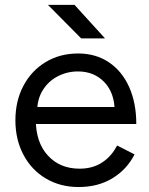

<svg xmlns="http://www.w3.org/2000/svg" viewBox="-20 -741 601 773"><path d="M42 -256.5Q42 -334.7 74.3 -395.6Q106.6 -456.6 163.9 -491.1Q221.2 -525.7 294.8 -525.7Q365.4 -525.7 418.4 -490.2Q471.3 -454.7 500 -390.6Q528.7 -326.5 528.7 -241.7H103.4L124.1 -259.5Q124.1 -167.9 172.7 -114.9Q221.3 -61.9 300.3 -61.9Q353.1 -61.9 391.1 -86.8Q429.2 -111.6 451.4 -155.3L521.7 -119.4Q490.9 -58.7 432.8 -23.4Q374.8 12 296.4 12Q222.7 12 164.9 -22.2Q107 -56.4 74.5 -117.7Q42 -179.1 42 -256.5ZM107.6 -310.1H463.4L441.6 -293.1Q441.6 -366.6 400.4 -410Q359.2 -453.4 293.7 -453.4Q250.6 -453.4 212.7 -433.9Q174.8 -414.4 152.2 -377.9Q129.7 -341.5 129.7 -293.8ZM173.1 -721.3H280.1L402.7 -586.5H306.7Z"/></svg>

Font: 寒蝉端黑体 Light
Style: Regular
Weight: 300
Designer: ChillDuanSans {Warren2060}; 
Source Han Sans {Ryoko NISHIZUKA 西塚涼子 (kana, bopomofo & ideographs); Paul D. Hunt (Latin, G
Foundry: ChillType&Adobe
Version: Version 1.300;Glyphs 3.3 (3306)